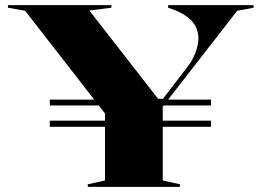

<svg xmlns="http://www.w3.org/2000/svg" viewBox="-20 -728 1020 748"><path d="M174 -317V-340H802V-317ZM174 -234V-258H802V-234ZM322 0V-10L389 -25V-286L78 -686L11 -698V-708H414V-698L328 -687L596 -343H615L719 -479Q737 -507 745 -533Q753 -559 753 -578Q753 -619 725 -648.5Q697 -678 635 -698V-708H968V-698L904 -686L614 -313V-25L681 -10V0Z"/></svg>

Font: Kalnia SemiExpanded Medium
Style: Regular
Weight: 500
Width: 6
Designer: Frida Medrano
Foundry: Frida Medrano
Version: Version 1.105